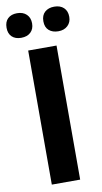

<svg xmlns="http://www.w3.org/2000/svg" viewBox="-101 -962 534 1007"><g transform="rotate(-10 166.0 -458.5)"><path d="M-1 -851Q-1 -883 17 -900Q35 -917 66 -917Q98 -917 116.5 -899Q135 -881 135 -851Q135 -821 116.5 -803.5Q98 -786 66 -786Q35 -786 17 -803Q-1 -820 -1 -851ZM195 -851Q195 -883 214 -900Q233 -917 264 -917Q296 -917 314.5 -899.5Q333 -882 333 -851Q333 -822 314 -804Q295 -786 264 -786Q233 -786 214 -802.5Q195 -819 195 -851ZM90 -714H241V0H90Z"/></g></svg>

Font: OpenSansMMV
Style: Bold
Weight: 700
Foundry: Ascender Corporation
Version: Version 4.001